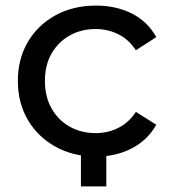

<svg xmlns="http://www.w3.org/2000/svg" viewBox="-20 -555 611 688"><path d="M324 6Q243 6 179.5 -29Q116 -64 80 -125Q44 -186 44 -265Q44 -344 80 -405Q116 -466 179.5 -500.5Q243 -535 324 -535Q396 -535 452.5 -506.5Q509 -478 540 -422L467 -375Q441 -414 403.5 -432.5Q366 -451 323 -451Q271 -451 230 -428Q189 -405 165 -363.5Q141 -322 141 -265Q141 -208 165 -166Q189 -124 230 -101Q271 -78 323 -78Q366 -78 403.5 -96.5Q441 -115 467 -154L540 -108Q509 -53 452.5 -23.5Q396 6 324 6ZM361 -21V113H270V-21Z"/></svg>

Font: MOST Montserrat Medium
Style: Regular
Weight: 500
Designer: Julieta Ulanovsky
Foundry: Julieta Ulanovsky
Version: Version 8.000;March 11, 2024;FontCreator 15.0.0.2926 64-bit